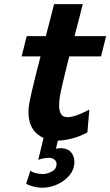

<svg xmlns="http://www.w3.org/2000/svg" viewBox="-20 -658 526 915"><path d="M405.8 -135.7 396.5 -26.9Q356.4 -5.4 317.9 3.4Q279.3 12.2 252.9 12.2Q191.9 12.2 153.8 -22.7Q115.7 -57.6 115.7 -123.5Q115.7 -141.1 118.7 -160.2Q122.1 -181.2 131.8 -223.6Q141.6 -266.1 155.5 -320.6Q169.4 -375 184.6 -433.3Q199.7 -491.7 213.9 -545.2Q228 -598.6 237.8 -638.2H374.5Q364.7 -599.1 351.8 -549.6Q338.9 -500 325.2 -447.5Q311.5 -395 299.3 -346.4Q287.1 -297.9 278.3 -260Q269.5 -222.2 266.1 -202.6Q261.7 -177.2 261.7 -155.3Q261.7 -130.4 270.5 -115Q279.3 -99.6 302.2 -99.6Q320.8 -99.6 346.7 -108.9Q372.6 -118.2 405.8 -135.7ZM461.4 -389.2H83L107.4 -485.8H485.8ZM193.4 -24.4H264.2L246.6 50.8Q251.5 49.8 257.1 49.1Q262.7 48.3 270.5 48.3Q301.3 48.3 317.9 67.1Q334.5 85.9 334.5 112.3Q334.5 148.9 311.3 177Q288.1 205.1 252.7 220.9Q217.3 236.8 180.7 236.8Q161.6 236.8 139.6 231.2Q117.7 225.6 104.5 217.8L125 154.8Q133.8 163.1 150.6 167.2Q167.5 171.4 184.6 171.4Q204.1 171.4 226.8 159.7Q249.5 147.9 249.5 123.5Q249.5 110.8 239.3 102.5Q229 94.2 213.4 94.2Q199.7 94.2 185.3 97.2Q170.9 100.1 162.1 104Z"/></svg>

Font: Andika
Style: Bold Italic
Weight: 700
Italic angle: -14°
Designer: Victor Gaultney, Annie Olsen, Julie Remington, Don Collingsworth, Eric Hays, Becca Hirsbrunner
Foundry: SIL International
Version: Version 6.101